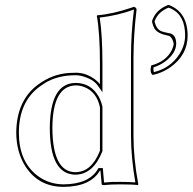

<svg xmlns="http://www.w3.org/2000/svg" viewBox="-20 -725 758 755"><path d="M373 -54.2Q335 9.3 230 9.8Q131.8 9.8 79.6 -71.3Q44.4 -127.4 43.9 -203.1Q44.9 -330.1 129.9 -392.6Q186 -433.6 250 -438Q264.2 -439 278.8 -439Q319.8 -439 356.4 -410.6Q366.7 -402.3 373 -394V-474.1Q373 -595.7 360.8 -662.1L362.8 -665Q421.9 -669.4 497.1 -694.8Q502.4 -696.8 505.9 -698.2Q515.6 -696.3 517.1 -688Q505.4 -591.8 504.9 -500V-191.9Q504.9 -101.6 523.9 0L522 2.9Q502.4 0 452.6 0Q413.6 0 389.2 2.9Q380.4 2.9 379.9 0L375 -54.2ZM373 -132.8V-303.2Q360.4 -364.3 310.1 -383.3Q293.9 -389.2 277.8 -389.2Q186.5 -386.7 186 -221.2Q187 -49.3 275.9 -47.9Q338.9 -47.9 371.6 -128.9Q372.6 -131.3 373 -132.8ZM578.1 -638.2V-643.1Q592.3 -685.1 636.7 -703.6Q638.7 -704.6 640.1 -705.1H645Q717.3 -676.8 717.8 -585Q717.8 -509.3 650.4 -460.9Q617.2 -437.5 580.1 -430.2Q568.8 -439.5 573.7 -463.9Q574.2 -466.3 575.2 -467.8Q634.3 -483.4 656.7 -530.3Q662.6 -543.5 663.1 -554.2Q656.2 -583 640.1 -585Q599.6 -592.8 587.4 -612.8Q581.5 -623.5 578.1 -638.2ZM364.3 -59.1 367.2 -64H384.3L389.2 -7.3Q415.5 -10.3 452.6 -9.8Q483.9 -9.8 512.2 -7.8Q495.1 -106.4 495.1 -191.9V-500Q495.1 -593.3 506.8 -687.5Q443.4 -664.1 372.1 -655.8Q382.8 -587.4 382.8 -474.1V-362.3L364.7 -388.2Q345.2 -415.5 298.3 -426.8Q287.1 -429.2 278.8 -429.2Q205.1 -429.2 155.8 -397.9Q146 -391.6 135.7 -384.3Q54.2 -324.2 54.2 -203.1Q54.2 -90.8 126.5 -34.7Q171.4 -0.5 230 0Q329.6 -1 364.3 -59.1ZM382.8 -131.3 382.3 -129.4Q346.2 -38.6 275.9 -38.1Q176.3 -40 175.8 -221.2Q176.8 -398.4 277.8 -398.9Q337.4 -398.9 368.7 -344.2Q378.4 -325.7 382.8 -305.2V-304.2ZM587.9 -639.2Q595.2 -609.9 614.7 -602.1Q624 -598.6 641.1 -595.2Q672.4 -592.3 672.9 -554.2Q672.9 -517.1 631.8 -484.9Q609.9 -468.3 583.5 -460Q582.5 -450.2 585 -441.4Q650.4 -457 686 -512.7Q707.5 -547.4 708 -585Q708 -665 653.3 -690.9Q647.9 -693.4 643.1 -694.8H642.1Q602.1 -678.2 588.9 -644Q588.4 -642.1 587.9 -641.1Z"/></svg>

Font: Linux Biolinum Outline O
Style: Bold
Weight: 700
Designer: Philipp H. Poll
Foundry: Philipp H. Poll
Version: Version 0.9.2